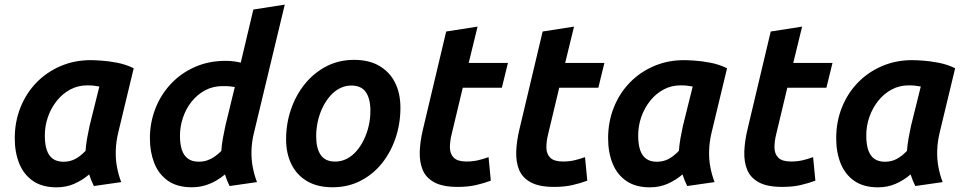

<svg xmlns="http://www.w3.org/2000/svg" viewBox="-20 -796 4175 830"><path d="M224.2 13.8Q162.8 13.8 122.8 -13.6Q82.8 -41 63.2 -89.2Q43.8 -137.5 43.8 -198.2Q43.8 -269.8 68.5 -331.5Q93.2 -393.2 137.5 -438.9Q181.8 -484.5 241.8 -510.2Q301.8 -536 372 -536Q386.8 -536 417.8 -534Q448.8 -532 486.5 -524.8Q524.2 -517.5 558 -501L490.5 -220.2Q481.8 -183.2 480.5 -146.1Q479.2 -109 485.6 -74.5Q492 -40 504 -8.8L385.8 8.2Q379.8 -3.8 374.9 -15.8Q370 -27.8 365.5 -42Q336 -16.8 301 -1.5Q266 13.8 224.2 13.8ZM254.5 -96.8Q281.5 -96.8 303.9 -108.1Q326.2 -119.5 349.8 -143.8Q351.5 -169.2 356.6 -198.4Q361.8 -227.5 367.2 -251.8L409.5 -422Q395.5 -424.5 383.9 -425.8Q372.2 -427 357.2 -427Q317.2 -427 283.6 -409Q250 -391 225.4 -360Q200.8 -329 187.2 -290.4Q173.8 -251.8 173.8 -209.8Q173.8 -173 182.2 -147.6Q190.8 -122.2 208.6 -109.5Q226.5 -96.8 254.5 -96.8Z M809.2 13.5Q745.2 13.5 705.1 -15.2Q665 -44 646.5 -92Q628 -140 628 -198.2Q628 -265 651.2 -325.4Q674.5 -385.8 717.8 -432.4Q761 -479 821.4 -506Q881.8 -533 955.8 -533Q973.2 -533 989 -531Q1004.8 -529 1020.8 -525.2L1075.2 -754.8L1211 -776L1076.5 -216.2Q1068 -180 1067.1 -143.1Q1066.2 -106.2 1072.9 -72.2Q1079.5 -38.2 1091 -8.8L972.5 8.2Q966.8 -3.2 961.8 -15.5Q956.8 -27.8 952.5 -42Q935.8 -27.5 913.9 -14.9Q892 -2.2 866 5.6Q840 13.5 809.2 13.5ZM839.2 -97Q859 -97 875.5 -102.6Q892 -108.2 907.2 -118.6Q922.5 -129 936.8 -143.5Q938.2 -168.8 943.4 -197.4Q948.5 -226 954.2 -251.8L995 -419.8Q981.8 -421.8 972.9 -422.8Q964 -423.8 943.2 -423.8Q900.5 -423.8 866.4 -405.4Q832.2 -387 807.9 -356.1Q783.5 -325.2 770.8 -287.1Q758 -249 758 -208.8Q758 -175 765.6 -150Q773.2 -125 791.4 -111Q809.5 -97 839.2 -97Z M1417.2 13.5Q1352.5 13.5 1307.9 -12.6Q1263.2 -38.8 1240 -85.5Q1216.8 -132.2 1216.8 -194Q1216.8 -261.5 1237.8 -323Q1258.8 -384.5 1297.6 -432.6Q1336.5 -480.8 1390.5 -509Q1444.5 -537.2 1510.5 -537.2Q1575.5 -537.2 1620 -511.1Q1664.5 -485 1687.8 -438.8Q1711 -392.5 1711 -330Q1711 -262.5 1690.5 -200.9Q1670 -139.2 1631.9 -91.1Q1593.8 -43 1539.4 -14.8Q1485 13.5 1417.2 13.5ZM1429 -97.5Q1455.5 -97.5 1479 -109.5Q1502.5 -121.5 1521.1 -143.1Q1539.8 -164.8 1553.2 -192.6Q1566.8 -220.5 1574 -252.4Q1581.2 -284.2 1581.2 -317.2Q1581.2 -369.2 1561.5 -397.8Q1541.8 -426.2 1498.8 -426.2Q1472.2 -426.2 1448.9 -414.2Q1425.5 -402.2 1406.8 -380.6Q1388 -359 1374.5 -331.1Q1361 -303.2 1353.9 -271.4Q1346.8 -239.5 1346.8 -206.5Q1346.8 -154.5 1366.5 -126Q1386.2 -97.5 1429 -97.5Z M1958.5 12Q1893.8 12 1857.5 -7.8Q1821.2 -27.5 1807.1 -61.9Q1793 -96.2 1794.6 -140.9Q1796.2 -185.5 1808 -235.2L1908.8 -659.8L2044.5 -681L2006.2 -524H2175.8L2149.5 -416.8H1980.5L1932.8 -217.2Q1924.5 -184.5 1925 -157.2Q1925.5 -130 1942 -113.9Q1958.5 -97.8 1997 -97.8Q2022.8 -97.8 2045.5 -102.9Q2068.2 -108 2092 -116.8L2101.8 -15Q2072.5 -4 2037.9 4Q2003.2 12 1958.5 12Z M2375.5 12Q2310.8 12 2274.5 -7.8Q2238.2 -27.5 2224.1 -61.9Q2210 -96.2 2211.6 -140.9Q2213.2 -185.5 2225 -235.2L2325.8 -659.8L2461.5 -681L2423.2 -524H2592.8L2566.5 -416.8H2397.5L2349.8 -217.2Q2341.5 -184.5 2342 -157.2Q2342.5 -130 2359 -113.9Q2375.5 -97.8 2414 -97.8Q2439.8 -97.8 2462.5 -102.9Q2485.2 -108 2509 -116.8L2518.8 -15Q2489.5 -4 2454.9 4Q2420.2 12 2375.5 12Z M2789.2 13.8Q2727.8 13.8 2687.8 -13.6Q2647.8 -41 2628.2 -89.2Q2608.8 -137.5 2608.8 -198.2Q2608.8 -269.8 2633.5 -331.5Q2658.2 -393.2 2702.5 -438.9Q2746.8 -484.5 2806.8 -510.2Q2866.8 -536 2937 -536Q2951.8 -536 2982.8 -534Q3013.8 -532 3051.5 -524.8Q3089.2 -517.5 3123 -501L3055.5 -220.2Q3046.8 -183.2 3045.5 -146.1Q3044.2 -109 3050.6 -74.5Q3057 -40 3069 -8.8L2950.8 8.2Q2944.8 -3.8 2939.9 -15.8Q2935 -27.8 2930.5 -42Q2901 -16.8 2866 -1.5Q2831 13.8 2789.2 13.8ZM2819.5 -96.8Q2846.5 -96.8 2868.9 -108.1Q2891.2 -119.5 2914.8 -143.8Q2916.5 -169.2 2921.6 -198.4Q2926.8 -227.5 2932.2 -251.8L2974.5 -422Q2960.5 -424.5 2948.9 -425.8Q2937.2 -427 2922.2 -427Q2882.2 -427 2848.6 -409Q2815 -391 2790.4 -360Q2765.8 -329 2752.2 -290.4Q2738.8 -251.8 2738.8 -209.8Q2738.8 -173 2747.2 -147.6Q2755.8 -122.2 2773.6 -109.5Q2791.5 -96.8 2819.5 -96.8Z M3361.5 12Q3296.8 12 3260.5 -7.8Q3224.2 -27.5 3210.1 -61.9Q3196 -96.2 3197.6 -140.9Q3199.2 -185.5 3211 -235.2L3311.8 -659.8L3447.5 -681L3409.2 -524H3578.8L3552.5 -416.8H3383.5L3335.8 -217.2Q3327.5 -184.5 3328 -157.2Q3328.5 -130 3345 -113.9Q3361.5 -97.8 3400 -97.8Q3425.8 -97.8 3448.5 -102.9Q3471.2 -108 3495 -116.8L3504.8 -15Q3475.5 -4 3440.9 4Q3406.2 12 3361.5 12Z M3775.2 13.8Q3713.8 13.8 3673.8 -13.6Q3633.8 -41 3614.2 -89.2Q3594.8 -137.5 3594.8 -198.2Q3594.8 -269.8 3619.5 -331.5Q3644.2 -393.2 3688.5 -438.9Q3732.8 -484.5 3792.8 -510.2Q3852.8 -536 3923 -536Q3937.8 -536 3968.8 -534Q3999.8 -532 4037.5 -524.8Q4075.2 -517.5 4109 -501L4041.5 -220.2Q4032.8 -183.2 4031.5 -146.1Q4030.2 -109 4036.6 -74.5Q4043 -40 4055 -8.8L3936.8 8.2Q3930.8 -3.8 3925.9 -15.8Q3921 -27.8 3916.5 -42Q3887 -16.8 3852 -1.5Q3817 13.8 3775.2 13.8ZM3805.5 -96.8Q3832.5 -96.8 3854.9 -108.1Q3877.2 -119.5 3900.8 -143.8Q3902.5 -169.2 3907.6 -198.4Q3912.8 -227.5 3918.2 -251.8L3960.5 -422Q3946.5 -424.5 3934.9 -425.8Q3923.2 -427 3908.2 -427Q3868.2 -427 3834.6 -409Q3801 -391 3776.4 -360Q3751.8 -329 3738.2 -290.4Q3724.8 -251.8 3724.8 -209.8Q3724.8 -173 3733.2 -147.6Q3741.8 -122.2 3759.6 -109.5Q3777.5 -96.8 3805.5 -96.8Z"/></svg>

Font: Ubuntu Sans
Style: Italic
Weight: 400
Italic angle: -13.5°
Designer: Dalton Maag Ltd
Foundry: Dalton Maag Ltd
Version: Version 1.006